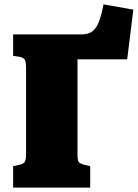

<svg xmlns="http://www.w3.org/2000/svg" viewBox="-20 -857 629 877"><path d="M40 0V-98L68 -104Q86 -108 92.5 -116.5Q99 -125 99 -155V-548Q99 -576 92.5 -585.5Q86 -595 66 -598L40 -602V-700H353Q373 -700 388 -706Q403 -712 415 -727Q427 -742 436 -769Q445 -796 453 -837L589 -813L561 -586H334V-151Q334 -123 340.5 -116Q347 -109 366 -104L392 -98V0Z"/></svg>

Font: Literata Variable Black
Style: Regular
Weight: 900
Designer: Latin by Veronika Burian and Jose Scaglione. Greek by Irene Vlachou. Cyrillic by Vera Evstafieva.
Foundry: TypeTogether
Version: Version 3.021